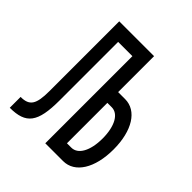

<svg xmlns="http://www.w3.org/2000/svg" viewBox="-187 -827 961 961"><g transform="rotate(45 293.0 -346.5)"><path d="M29.8 0C144 0 180.2 -46.9 180.2 -202.6V-616.7H281.2V0H407.2C490.2 0 544.9 -87.4 544.9 -219.7C544.9 -352.1 490.2 -439 407.2 -439H357.9V-693.4H111.3V-199.2C111.3 -105.5 92.3 -76.7 29.8 -76.7ZM357.9 -76.7V-362.8H388.7C436 -362.8 467.3 -306.2 467.3 -219.7C467.3 -132.8 436 -76.7 388.7 -76.7Z"/></g></svg>

Font: Cascadia Code SemiLight
Style: Regular
Weight: 350
Monospace: yes
Designer: Aaron Bell
Foundry: Saja Typeworks
Version: Version 2404.023